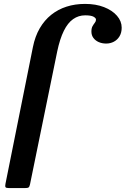

<svg xmlns="http://www.w3.org/2000/svg" viewBox="-20 -813 643 983"><path d="M8 128Q5.5 140.5 8.2 145.2Q11 150 27 150H105.5Q121 150 126 146.8Q131 143.5 133.5 131.5L273 -550Q286.5 -614 306.8 -655Q327 -696 354.5 -715.2Q382 -734.5 416 -734.5Q446 -734.5 458.8 -727.5Q471.5 -720.5 471.5 -712.5Q471.5 -704 465.5 -696.5Q459.5 -689 453.8 -679Q448 -669 448 -651.5Q448 -632.5 458.2 -618.8Q468.5 -605 485.5 -597.5Q502.5 -590 523.5 -590Q545 -590 563 -599.5Q581 -609 592 -627.2Q603 -645.5 603 -671.5Q603 -704.5 579 -732.2Q555 -760 512.8 -776.5Q470.5 -793 415.5 -793Q364.5 -793 320.8 -779Q277 -765 242.2 -737.2Q207.5 -709.5 183.5 -668.2Q159.5 -627 148.5 -572Z"/></svg>

Font: Besley SemiBold
Style: Italic
Weight: 600
Italic angle: -13°
Designer: Owen Earl
Foundry: indestructible type*
Version: Version 2.001